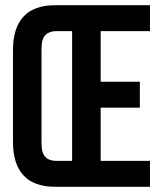

<svg xmlns="http://www.w3.org/2000/svg" viewBox="-20 -720 626 740"><path d="M368 -405H519V-305H368V-100H558V0H194Q111 0 70.5 -44Q30 -88 30 -173V-527Q30 -612 70.5 -656Q111 -700 194 -700H558V-600H368ZM258 -600H196Q170 -600 155 -585Q140 -570 140 -532V-168Q140 -130 155 -115Q170 -100 196 -100H258Z"/></svg>

Font: Bebas Neue
Style: Regular
Weight: 400
Designer: Ryoichi Tsunekawa
Foundry: Ryoichi Tsunekawa
Version: Version 1.300